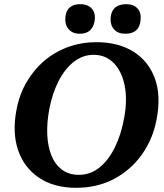

<svg xmlns="http://www.w3.org/2000/svg" viewBox="-20 -886 782 915"><path d="M342.8 9Q237.6 9 166.6 -38.5Q95.6 -85.9 66.6 -169.5Q37.6 -253.2 58.6 -362.5Q72.1 -435.3 106.7 -494.7Q141.3 -554 191.8 -596.8Q242.4 -639.6 305.5 -662.3Q368.6 -685 440.2 -685Q542.4 -685 614.4 -640.8Q686.4 -596.5 717.4 -514Q748.4 -431.4 726 -315.8Q708.4 -222.4 655.6 -148.8Q602.7 -75.1 522.9 -33Q443 9 342.8 9ZM356.1 -52.8Q410.6 -52.8 453.8 -87.5Q497 -122.3 527.4 -183.7Q557.7 -245.1 571.8 -324.8Q587.7 -411.1 574 -478.7Q560.3 -546.3 522 -585.5Q483.8 -624.8 425.9 -624.8Q375.3 -624.8 332.6 -591.9Q289.9 -559 259.9 -501Q229.8 -443.1 215.3 -367.9Q202.8 -302.6 205.2 -245.6Q207.5 -188.6 225 -145.3Q242.4 -102 275.3 -77.4Q308.1 -52.8 356.1 -52.8ZM360.6 -725.2Q324.6 -725.2 306 -748.2Q287.5 -771.1 292 -808Q295.5 -836.3 313.1 -851.2Q330.7 -866.1 362.1 -866.1Q399.1 -866.1 418.1 -844.1Q437.1 -822.1 430.7 -785.2Q419.8 -725.2 360.6 -725.2ZM577.5 -725.2Q541.5 -725.2 523 -746.6Q504.4 -768.1 507.4 -803.4Q513.8 -866.1 582.1 -866.1Q617.1 -866.1 635.9 -845.1Q654.6 -824.1 649.6 -786.6Q642.2 -725.2 577.5 -725.2Z"/></svg>

Font: Vollkorn
Style: Italic
Weight: 400
Italic angle: -11°
Designer: Friedrich Althausen
Foundry: Friedrich Althausen
Version: Version 5.001